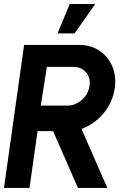

<svg xmlns="http://www.w3.org/2000/svg" viewBox="-30 -920 660 940"><path d="M-10.5 0 88 -700H358Q415 -700 457.2 -671.5Q499.5 -643 519.8 -595Q540 -547 532 -489Q521.5 -418.5 476.8 -365Q432 -311.5 369 -289L495.5 0H351.5L230 -278H154L114.5 0ZM169.5 -403H300.5Q338.5 -403 370 -430.5Q401.5 -458 408 -497.5Q414.5 -537.5 391.8 -565Q369 -592.5 330.5 -592.5H199.5ZM251.5 -756.5 311.5 -900.5H436.5L335 -756.5Z"/></svg>

Font: Urbanist
Style: Bold Italic
Weight: 700
Italic angle: -8°
Designer: Corey Hu
Foundry: Corey Hu
Version: Version 1.330; ttfautohint (v1.8.4.7-5d5b)